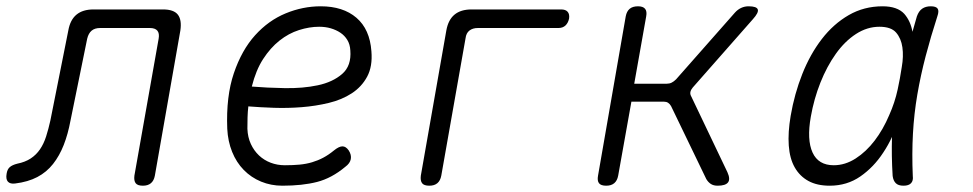

<svg xmlns="http://www.w3.org/2000/svg" viewBox="-72 -580 3092 610"><path d="M145 -483Q151 -517 171 -533.5Q191 -550 225 -550H446Q480 -550 493 -533.5Q506 -517 501 -483L420 -22Q417 -6 407.5 2Q398 10 382 10Q365 10 359 2Q353 -6 355 -22L432 -457Q435 -474 428 -482.5Q421 -491 404 -491H246Q229 -491 219 -482.5Q209 -474 205 -457L152 -197Q144 -154 130.5 -119.5Q117 -85 96.5 -59Q76 -33 46.5 -17.5Q17 -2 -24 3Q-40 5 -47 -3Q-54 -11 -51 -28Q-49 -42 -41 -49Q-33 -56 -17 -60Q8 -65 25.5 -76.5Q43 -88 55 -105.5Q67 -123 74.5 -146.5Q82 -170 88 -197Z M1036 -102Q1045 -88 1042.5 -74.5Q1040 -61 1025 -50Q982 -14 935.5 -2Q889 10 825 10Q789 10 757.5 -3Q726 -16 702.5 -40Q679 -64 665.5 -97.5Q652 -131 650 -171Q646 -274 671 -347.5Q696 -421 738.5 -468Q781 -515 835.5 -537.5Q890 -560 947 -560Q1018 -560 1060.5 -523.5Q1103 -487 1108 -417Q1112 -369 1094.5 -336.5Q1077 -304 1045.5 -283.5Q1014 -263 972.5 -253Q931 -243 886.5 -239.5Q842 -236 798 -237.5Q754 -239 717 -242Q715 -225 714.5 -207.5Q714 -190 714 -171Q715 -144 725 -122.5Q735 -101 751 -86Q767 -71 788 -63Q809 -55 833 -55Q859 -55 880 -57Q901 -59 919.5 -64.5Q938 -70 955 -79Q972 -88 989 -102Q1005 -115 1016 -115Q1027 -115 1036 -102ZM728 -305Q776 -301 833 -300Q890 -299 937.5 -309Q985 -319 1015 -345Q1045 -371 1041 -420Q1040 -439 1031.5 -453Q1023 -467 1009.5 -476Q996 -485 979 -490Q962 -495 942 -495Q911 -495 878 -484.5Q845 -474 816 -451Q787 -428 764 -392.5Q741 -357 728 -305Z M1292 10Q1275 10 1269 2Q1263 -6 1265 -22L1346 -483Q1352 -517 1372 -533.5Q1392 -550 1426 -550H1711Q1725 -550 1731.5 -542.5Q1738 -535 1736 -521Q1733 -507 1724.5 -499Q1716 -491 1702 -491H1446Q1430 -491 1419.5 -483Q1409 -475 1407 -458L1330 -22Q1327 -6 1317.5 2Q1308 10 1292 10Z M1854 10Q1837 10 1831 2Q1825 -6 1828 -22L1916 -528Q1919 -544 1928.5 -552Q1938 -560 1955 -560Q1971 -560 1977.5 -552Q1984 -544 1981 -528L1943 -314H2046Q2055 -314 2062 -317.5Q2069 -321 2076 -328L2263 -540Q2272 -550 2283 -555Q2294 -560 2306 -560Q2332 -560 2335.5 -550Q2339 -540 2320 -519L2129 -302Q2123 -295 2121.5 -288Q2120 -281 2124 -274L2239 -33Q2249 -11 2241 -0.5Q2233 10 2208 10Q2195 10 2186.5 4.5Q2178 -1 2172 -11L2060 -243Q2056 -250 2050.5 -253.5Q2045 -257 2037 -257H1934L1892 -22Q1889 -6 1879.5 2Q1870 10 1854 10Z M2564 10Q2524 10 2496.5 -5Q2469 -20 2453 -48Q2437 -76 2434 -117.5Q2431 -159 2440 -212Q2452 -282 2477 -345Q2502 -408 2539 -456Q2576 -504 2624.5 -532Q2673 -560 2732 -560Q2779 -560 2801 -536Q2821 -513 2827 -479Q2834 -503 2841 -528Q2847 -545 2858 -552.5Q2869 -560 2885 -560Q2902 -560 2907 -552.5Q2912 -545 2906 -528Q2885 -463 2869 -402Q2853 -341 2842.5 -280Q2832 -219 2828.5 -155.5Q2825 -92 2828 -21Q2830 -6 2822.5 2Q2815 10 2798.5 10Q2782 10 2774 2Q2766 -6 2764 -21Q2760 -86 2762 -145Q2750 -119 2734 -95Q2704 -49 2661.5 -19.5Q2619 10 2564 10ZM2577 -55Q2613 -55 2646.5 -76.5Q2680 -98 2707 -133.5Q2734 -169 2753 -214Q2771 -254 2780 -296Q2783 -313 2787 -331L2793 -367Q2799 -401 2795 -429.5Q2791 -458 2775 -476.5Q2759 -495 2722 -495Q2683 -495 2647.5 -472Q2612 -449 2583.5 -409Q2555 -369 2534.5 -317.5Q2514 -266 2504 -209Q2491 -136 2509.5 -95.5Q2528 -55 2577 -55Z"/></svg>

Font: Maple Mono NL ExtraLight
Style: Italic
Weight: 275
Italic angle: -10°
Monospace: yes
Designer: subframe7536
Version: Version 7.000